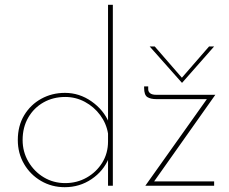

<svg xmlns="http://www.w3.org/2000/svg" viewBox="-20 -772 951 798"><path d="M249 6Q195 6 150.5 -20Q106 -46 80 -90.5Q54 -135 54 -190Q54 -249 80.5 -293Q107 -337 151.5 -361.5Q196 -386 250 -386Q310 -386 360.5 -350.5Q411 -315 433 -262L429 -250V-752H449V0H429V-130L432 -114Q410 -61 360.5 -27.5Q311 6 249 6ZM251 -11Q300 -11 340.5 -34Q381 -57 405 -96Q429 -135 429 -184V-217Q422 -259 396.5 -293.5Q371 -328 333 -348.5Q295 -369 251 -369Q201 -369 161 -346.5Q121 -324 97.5 -283.5Q74 -243 74 -190Q74 -141 98 -100Q122 -59 162 -35Q202 -11 251 -11ZM630 -360Q606 -360 592.5 -368.5Q579 -377 579 -407V-413H596V-401Q596 -391 604 -384.5Q612 -378 629 -378H875L617 -13L612 -18H870V0H584L844 -366L850 -360ZM623 -579 742 -442 729 -441 849 -579H870L737 -428H736L602 -579Z"/></svg>

Font: Josefin Sans Thin Thin
Style: Regular
Weight: 250
Version: Version 2.001